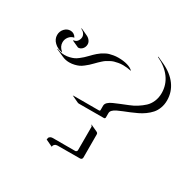

<svg xmlns="http://www.w3.org/2000/svg" viewBox="-120 -588 734 738"><g transform="rotate(30 247.0 -219.0)"><path d="M2 -348.6Q2 -365 12.8 -376.8Q23.7 -388.7 39.1 -388.7Q47.1 -388.7 54.1 -384.3Q61 -379.9 64.7 -372.3L62.7 -372.1Q50.5 -369.6 42.2 -358.9Q33.9 -348.1 33.9 -334.7Q33.9 -315.9 50.3 -302.2L52 -299.8Q30.5 -303.2 16.2 -316.9Q2 -330.6 2 -348.6ZM29.8 -301.8 31 -303.5Q46.6 -295.9 64.5 -295.9Q76.2 -295.9 86.9 -298.6Q97.7 -301.3 105 -304.7Q112.3 -308.1 121.2 -315.1Q130.1 -322 134.9 -326.5Q139.6 -331.1 148.7 -340.1Q155.5 -347.2 159.2 -350.8Q162.8 -354.5 170 -360.7Q177.2 -366.9 182.5 -370.4Q187.7 -373.8 195.8 -378.3Q203.9 -382.8 211.5 -385Q219.2 -387.2 229.2 -388.9Q239.3 -390.6 250 -390.6Q272.9 -390.6 290.3 -385.5Q307.6 -380.4 316.7 -371.1H314Q298.8 -374.5 280 -374.8Q269.3 -374.8 259.5 -373Q249.8 -371.3 242.3 -369.1Q234.9 -366.9 226.8 -362.5Q218.8 -358.2 213.6 -354.9Q208.5 -351.6 201.4 -345.2Q194.3 -338.9 190.7 -335.3Q187 -331.8 180.2 -324.7Q171.6 -315.9 166.4 -311.2Q161.1 -306.4 152.3 -299.6Q143.6 -292.7 135.9 -289.2Q128.2 -285.6 117.4 -283Q106.7 -280.3 94.7 -280.3Q77.6 -280.3 63 -287.1ZM65.4 -360.4 67.4 -362.3Q77.9 -363.3 83.9 -371.8Q89.8 -380.4 89.8 -389.6Q89.8 -397.7 84.4 -404.9Q78.9 -412.1 70.1 -416L71.3 -417.7L101.3 -403.8Q110.6 -399.4 116.2 -391.8Q121.8 -384.3 121.8 -375.7Q121.8 -364 114.3 -355.3Q106.7 -346.7 95.7 -346.7ZM168 19.5 169.9 10.5Q175.5 2.9 185.5 2.9H285.2Q288.1 2.9 290.5 0.5Q293 -2 293 -4.9V-107.4Q293 -112.8 288.1 -114.7L289.3 -116.2L319.3 -102.3Q325 -99.6 325 -93.5L325.2 8.8Q325.2 13.2 322.5 15.9Q319.8 18.6 315.4 18.6L215.6 19Q208.7 19 203.9 23.3Q199 27.6 199 33.7H198ZM170.2 -177.2 176.8 -177.7H287.1Q288.6 -177.7 289.8 -179Q291 -180.2 291 -181.6V-201.2Q291 -209.5 298.3 -216.6Q305.7 -223.6 317.7 -228.8Q329.8 -233.9 345.1 -240.4Q360.4 -246.8 376.5 -253.1Q392.6 -259.3 407.8 -268.9Q423.1 -278.6 435.2 -289.8Q447.3 -301 454.6 -318Q461.9 -335 461.9 -355.5Q461.9 -392.3 440.6 -421.5Q419.2 -450.7 379.9 -469L380.9 -470.7L411.1 -456.8Q450.7 -438.2 472.3 -408.6Q493.9 -378.9 493.9 -341.6Q493.9 -323.2 488 -307.5Q482.2 -291.7 472.3 -280.6Q462.4 -269.5 449.6 -260.3Q436.8 -251 422.6 -244.3Q408.4 -237.5 394.3 -231.7Q380.1 -225.8 367.3 -220.8Q354.5 -215.8 344.6 -210.9Q334.7 -206.1 328.9 -200.1Q323 -194.1 323 -187V-167.5Q323 -165 321.3 -163.5Q319.6 -161.9 317.1 -161.9L206.8 -161.6Q203.4 -161.6 200.2 -163.1Z"/></g></svg>

Font: AgreloyOut1
Style: Medium
Weight: 400
Designer: gluk
Foundry: gluk
Version: Version 0.27